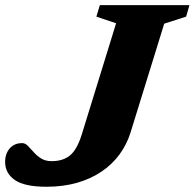

<svg xmlns="http://www.w3.org/2000/svg" viewBox="-59 -718 760 750"><path d="M451 -200.5Q436.5 -154 408 -115Q379.5 -76 337.8 -47.8Q296 -19.5 242 -4Q188 11.5 122.5 11.5Q36.5 11.5 -1.2 -15Q-39 -41.5 -39 -85.5Q-39 -117.5 -21 -138.2Q-3 -159 27.5 -159Q39.5 -159 50 -148.2Q60.5 -137.5 72.8 -123.5Q85 -109.5 101.8 -99Q118.5 -88.5 143 -88.5Q187 -88.5 214.5 -111Q242 -133.5 260.5 -193L394.5 -627L317.5 -653L331 -698H681L668 -653L582.5 -625.5Z"/></svg>

Font: Newsreader 9pt
Style: Bold Italic
Weight: 700
Italic angle: -17°
Designer: Hugues Gentile
Foundry: Production Type
Version: Version 1.003